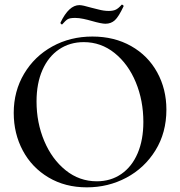

<svg xmlns="http://www.w3.org/2000/svg" viewBox="-20 -793 774 825"><path d="M39 -308Q39 -401 83.5 -476Q128 -551 205 -593.5Q282 -636 377 -636Q471 -636 543.5 -595Q616 -554 655.5 -482Q695 -410 695 -322Q695 -223 648 -147Q601 -71 523 -29.5Q445 12 353 12Q260 12 188.5 -30.5Q117 -73 78 -146Q39 -219 39 -308ZM596 -269Q596 -361 563.5 -439.5Q531 -518 472.5 -565Q414 -612 340 -612Q280 -612 234 -581Q188 -550 162.5 -492.5Q137 -435 137 -357Q137 -266 170 -187.5Q203 -109 262 -61.5Q321 -14 396 -14Q456 -14 501.5 -45.5Q547 -77 571.5 -134.5Q596 -192 596 -269ZM246 -688Q244 -688 241.5 -691Q239 -694 240 -696Q276 -771 321 -771Q335 -771 372 -760Q378 -759 402 -752.5Q426 -746 447 -746Q467 -746 478.5 -752Q490 -758 503 -773H504Q506 -773 509 -770.5Q512 -768 511 -766Q490 -721 473.5 -706Q457 -691 433 -691Q416 -691 374 -703Q357 -708 338 -712Q319 -716 303 -716Q280 -716 271 -710.5Q262 -705 248 -689Q248 -688 246 -688Z"/></svg>

Font: Cormorant Upright SemiBold
Style: Regular
Weight: 600
Designer: Christian Thalmann (Catharsis Fonts)
Foundry: Catharsis Fonts
Version: Version 3.302